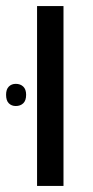

<svg xmlns="http://www.w3.org/2000/svg" viewBox="-44 -612 307 632"><path d="M78 0V-592H165V0ZM-24 -300Q-24 -318 -15 -327Q-6 -336 8 -336Q23 -336 32.5 -327Q42 -318 42 -300Q42 -281 32.5 -272Q23 -263 8 -263Q-6 -263 -15 -272Q-24 -281 -24 -300Z"/></svg>

Font: Noto Sans Hebrew SemiCondensed
Style: Regular
Weight: 400
Width: 4
Designer: Monotype Design Team
Foundry: Monotype Imaging Inc.
Version: Version 2.003